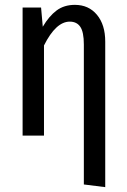

<svg xmlns="http://www.w3.org/2000/svg" viewBox="-20 -558 522 790"><path d="M413 -387V212L325 201V-375Q325 -426 310.5 -447.5Q296 -469 267 -469Q210 -469 161 -371V0H73V-527H149L156 -448Q182 -492 213 -515Q244 -538 288 -538Q345 -538 379 -497Q413 -456 413 -387Z"/></svg>

Font: Fira Sans Compressed
Style: Regular
Weight: 400
Width: 1
Designer: bBox Type GmbH & Carrois Corporate GbR & Edenspiekermann AG
Foundry: bBox Type GmbH & Carrois Corporate GbR & Edenspiekermann AG
Version: Version 4.301